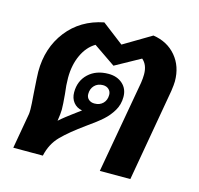

<svg xmlns="http://www.w3.org/2000/svg" viewBox="-90 -682 807 778"><g transform="rotate(15 314.0 -293.0)"><path d="M593 -429Q593 -416 589 -388L521 0H393L462 -388Q465 -408 465 -424Q465 -464 441 -484L336 -426L244 -489Q210 -469 190.5 -427Q171 -385 171 -331Q171 -301 176 -264Q180 -220 180 -200Q180 -184 175 -152Q186 -162 202 -174.5Q218 -187 225 -192Q255 -214 260 -218Q237 -222 223.5 -239Q210 -256 210 -281Q210 -329 242 -359Q274 -389 326 -389Q362 -389 385 -368.5Q408 -348 408 -314Q408 -282 392.5 -256Q377 -230 354.5 -210Q332 -190 292 -162Q232 -119 198.5 -85Q165 -51 154 0H30L56 -148Q57 -154 57 -169Q57 -185 53 -235Q48 -308 48 -324Q48 -424 103.5 -495.5Q159 -567 255 -586L345 -517L461 -586Q521 -577 557 -534.5Q593 -492 593 -429ZM267 -289Q267 -275 276.5 -266.5Q286 -258 301 -258Q323 -258 336.5 -271.5Q350 -285 350 -307Q350 -321 340.5 -330Q331 -339 316 -339Q294 -339 280.5 -325Q267 -311 267 -289Z"/></g></svg>

Font: Sarabun
Style: Bold Italic
Weight: 700
Italic angle: -10°
Designer: Suppakit Chalermlarp | Katatrad Co.,Ltd.
Foundry: Cadson Demak Co.,Ltd.
Version: Version 1.000; ttfautohint (v1.6)